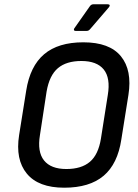

<svg xmlns="http://www.w3.org/2000/svg" viewBox="-20 -863 643 894"><path d="M279 11Q159 11 105 -54.5Q51 -120 69 -234L102 -441Q120 -555 185.5 -610.5Q251 -666 368 -666Q490 -666 543 -601Q596 -536 578 -421L545 -214Q528 -100 462.5 -44.5Q397 11 279 11ZM289 -76Q359 -76 398.5 -109.5Q438 -143 450 -218L482 -421Q495 -500 463 -539.5Q431 -579 359 -579Q289 -579 249.5 -545.5Q210 -512 197 -437L166 -234Q153 -156 185 -116Q217 -76 289 -76ZM332 -719Q326 -719 324.5 -723Q323 -727 326 -731L397 -832Q404 -843 414 -843H482Q489 -843 490.5 -839Q492 -835 487 -829L401 -729Q397 -724 393 -721.5Q389 -719 383 -719Z"/></svg>

Font: Sofia Sans Semi Condensed SemiBold
Style: Italic
Weight: 600
Italic angle: -9°
Version: Version 4.100